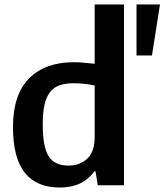

<svg xmlns="http://www.w3.org/2000/svg" viewBox="-20 -828 735 858"><path d="M590 -808H695L659 -580H590ZM247 10Q143 10 90.5 -56.5Q38 -123 38 -260Q38 -405 110 -477.5Q182 -550 310 -550Q334 -550 356.5 -547.5Q379 -545 403 -543V-808H534V0H417L407 -62H401Q350 10 247 10ZM286 -88Q337 -88 370 -119Q403 -150 403 -216V-446Q381 -451 357 -453.5Q333 -456 307 -456Q271 -456 245 -446.5Q219 -437 202.5 -415Q186 -393 178.5 -358Q171 -323 171 -271Q171 -171 197.5 -129.5Q224 -88 286 -88Z"/></svg>

Font: Encode Sans Narrow
Style: SemiBold
Weight: 600
Designer: Pablo Impallari, Andres Torresi
Foundry: Pablo Impallari, Andres Torresi
Version: Version 1.000; ttfautohint (v1.00) -l 8 -r 50 -G 200 -x 14 -